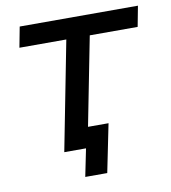

<svg xmlns="http://www.w3.org/2000/svg" viewBox="-75 -595 691 774"><g transform="rotate(-10 270.5 -208.5)"><path d="M525 -446 541 -530H57L41 -446H233L146 0H235L212 113H302L342 -84H258L329 -446Z"/></g></svg>

Font: AWKNG-Font Medium
Style: Italic
Weight: 500
Italic angle: -11.3°
Designer: Awakening Church
Foundry: Awakening Church
Version: Version 1.700;PS 001.700;hotconv 1.0.88;makeotf.lib2.5.64775